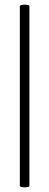

<svg xmlns="http://www.w3.org/2000/svg" viewBox="-20 -653 208 823"><path d="M65 -626Q65 -633 86 -633Q106 -633 106 -626V143Q106 150 86 150Q65 150 65 143Z"/></svg>

Font: Cormorant SC Medium
Style: Regular
Weight: 500
Designer: Christian Thalmann (Catharsis Fonts)
Version: Version 3.000